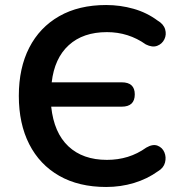

<svg xmlns="http://www.w3.org/2000/svg" viewBox="-20 -735 719 765"><path d="M403 10Q294 10 216 -34.5Q138 -79 96.5 -160.5Q55 -242 55 -353Q55 -464 96.5 -545Q138 -626 216 -670.5Q294 -715 403 -715Q459 -715 512 -700Q565 -685 608 -653Q632 -639 638 -618Q644 -597 635 -578.5Q626 -560 606.5 -552.5Q587 -545 561 -558Q492 -607 406 -607Q311 -607 254 -555Q197 -503 186 -407H465Q517 -407 517 -359Q517 -310 465 -310H184Q195 -206 252.5 -152Q310 -98 406 -98Q450 -98 489 -110Q528 -122 563 -147Q589 -162 608 -154.5Q627 -147 635 -128Q643 -109 637.5 -87.5Q632 -66 610 -53Q567 -22 514 -6Q461 10 403 10Z"/></svg>

Font: Chiron GoRound TC M
Style: Regular
Weight: 500
Designer: Ryoko NISHIZUKA 西塚涼子 (kana, bopomofo & ideographs); Paul D. Hunt (Latin, Greek & Cyrillic); Sandoll Communications 산돌커뮤니
Foundry: Adobe
Version: Version 1.000;hotconv 1.1.1;makeotfexe 2.6.0